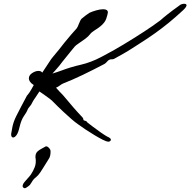

<svg xmlns="http://www.w3.org/2000/svg" viewBox="-20 -690 1009 1018"><path d="M554 61Q545 61 525 51Q505 41 481 26.5Q457 12 433.5 -3.5Q410 -19 394 -31Q378 -42 358 -59.5Q338 -77 318 -95.5Q298 -114 283.5 -128.5Q269 -143 264 -148Q251 -163 208 -192L189 -205Q180 -190 168.5 -174Q157 -158 153 -150Q146 -134 136.5 -124Q127 -114 124 -103Q121 -95 107 -75Q93 -55 84 -18Q77 14 67.5 26.5Q58 39 50 39Q39 39 39 21Q40 11 46 -18Q52 -47 68 -78Q77 -97 93.5 -127.5Q110 -158 124 -185H125Q136 -198 145 -214Q154 -230 159 -239Q145 -248 139 -257Q133 -266 133 -274Q133 -291 150.5 -302.5Q168 -314 184 -314Q192 -314 198 -311L204 -305Q222 -331 232.5 -348Q243 -365 247 -370Q249 -374 260 -387.5Q271 -401 281.5 -413.5Q292 -426 292 -426Q304 -442 321 -463Q338 -484 356 -505Q374 -526 387 -540Q392 -547 399 -565.5Q406 -584 413 -591Q420 -597 433.5 -607.5Q447 -618 454 -622Q469 -629 490 -635Q511 -641 527 -641Q552 -641 552 -624Q550 -610 543 -590Q536 -570 513 -551Q501 -541 483 -530Q465 -519 457 -508Q449 -497 431.5 -484Q414 -471 398 -460.5Q382 -450 376 -443Q372 -438 360 -423.5Q348 -409 334.5 -392Q321 -375 309.5 -361Q298 -347 295 -342Q281 -325 273 -316.5Q265 -308 258 -300Q270 -304 283 -308Q296 -312 306 -316Q353 -334 407.5 -346.5Q462 -359 517 -388Q553 -407 580 -422Q607 -437 634 -453.5Q661 -470 695 -491Q725 -510 746.5 -524Q768 -538 787.5 -551.5Q807 -565 830 -582Q836 -587 848 -597.5Q860 -608 867 -613Q881 -624 897 -636Q913 -648 930 -660Q935 -665 942.5 -667.5Q950 -670 956 -670Q969 -670 969 -662Q969 -653 951 -636Q910 -598 875 -569.5Q840 -541 803 -514.5Q766 -488 717 -457L678 -432Q655 -417 632.5 -404.5Q610 -392 585 -378Q579 -375 571 -375.5Q563 -376 558 -372Q553 -370 547.5 -363Q542 -356 534 -351Q471 -318 419 -293Q367 -268 314 -247Q307 -244 297 -236.5Q287 -229 277 -225Q287 -213 296 -204Q305 -195 305 -195Q314 -186 331 -165.5Q348 -145 370 -119.5Q392 -94 416 -69Q421 -64 421.5 -59.5Q422 -55 424 -52Q429 -51 435 -48.5Q441 -46 443 -41Q452 -34 471.5 -19Q491 -4 512.5 11Q534 26 548 34Q568 42 568 51Q568 56 562.5 59Q557 62 554 61ZM111 308Q107 308 102 303Q100 301 100 297Q100 293 102 287.5Q104 282 110 275Q116 267 126.5 256Q137 245 144 235Q156 217 164 196.5Q172 176 169 151Q168 149 168 146Q168 143 168 141Q168 124 178 114Q186 106 201 98Q216 90 223 86H225Q232 86 238.5 93Q245 100 247 105Q248 108 248 111Q248 114 248 117Q248 127 245.5 137Q243 147 237 155Q221 180 206.5 204Q192 228 182 239Q178 243 171 249.5Q164 256 161 258Q152 268 145.5 280Q139 292 131 297Q117 308 111 308Z"/></svg>

Font: Vujahday Script
Style: Regular
Weight: 400
Designer: Robert E. Leuschke
Foundry: Robert E. Leuschke
Version: Version 1.010; ttfautohint (v1.8.3)